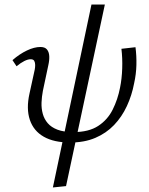

<svg xmlns="http://www.w3.org/2000/svg" viewBox="-20 -626 655 846"><path d="M289 2Q218 2 173 -23.5Q128 -49 111.5 -98Q95 -147 110 -214L133 -319Q135 -329 135 -339.5Q135 -350 131 -357.5Q127 -365 115 -365Q103 -365 87 -357Q71 -349 53 -334L35 -361Q66 -388 98.5 -403.5Q131 -419 158 -419Q178 -419 187 -408Q196 -397 197 -379Q198 -361 193 -339L169 -226Q164 -200 163 -174Q162 -148 168.5 -124.5Q175 -101 190.5 -83Q206 -65 233.5 -54.5Q261 -44 304 -44Q371 -44 412.5 -71Q454 -98 476.5 -143Q499 -188 509 -240Q517 -279 518.5 -324.5Q520 -370 515 -411L577 -418Q582 -380 581 -339.5Q580 -299 571 -259Q561 -206 539 -158.5Q517 -111 482.5 -75Q448 -39 400 -18.5Q352 2 289 2ZM213 200 383 -606H442L271 194Z"/></svg>

Font: Ysabeau
Style: Italic
Weight: 400
Italic angle: -12°
Designer: Christian Thalmann (Catharsis Fonts)
Version: Version 2.000;gftools[0.9.27.dev2+g8671c4b]